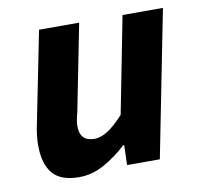

<svg xmlns="http://www.w3.org/2000/svg" viewBox="-63 -563 671 641"><g transform="rotate(-10 272.5 -242.0)"><path d="M431 0H320L322 -67H318Q284 -35 242.5 -11.5Q201 12 156 12Q94 12 66.5 -20.5Q39 -53 39 -116Q39 -133 41 -150Q43 -167 47 -186L109 -496H245L187 -203Q183 -188 181 -177Q179 -166 179 -156Q179 -105 229 -105Q271 -105 328 -169L392 -496H529Z"/></g></svg>

Font: mr_Source Sans Pro
Style: Bold Italic
Weight: 700
Italic angle: -11°
Designer: Paul D. Hunt
Foundry: Adobe Systems Incorporated
Version: Version 1.036;July 10, 2024;FontCreator 11.5.0.2430 64-bit